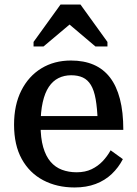

<svg xmlns="http://www.w3.org/2000/svg" viewBox="-20 -815 603 847"><path d="M159 -264Q159 -206 170.5 -166Q182 -126 203 -101.5Q224 -77 253.5 -66Q283 -55 318 -55Q356 -55 384 -68.5Q412 -82 432.5 -103.5Q453 -125 468 -152L522 -113Q503 -76 473 -47.5Q443 -19 402 -3.5Q361 12 309 12Q231 12 170.5 -20Q110 -52 76 -113.5Q42 -175 42 -265Q42 -352 74 -415.5Q106 -479 162.5 -513.5Q219 -548 293 -548Q350 -548 393 -529.5Q436 -511 465 -473.5Q494 -436 509 -378.5Q524 -321 524 -242H131V-303H434L411 -280Q409 -338 402 -377.5Q395 -417 381 -440Q367 -463 345.5 -473Q324 -483 294 -483Q263 -483 238 -470.5Q213 -458 195.5 -432Q178 -406 168.5 -364Q159 -322 159 -264ZM335 -795H247L128 -630V-610H172L324 -738L251 -737L401 -610H454V-630Z"/></svg>

Font: Roboto Serif SemiCondensed Medium
Style: Regular
Weight: 500
Width: 4
Designer: Greg Gazdowicz
Foundry: Commercial Type
Version: Version 1.007